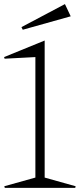

<svg xmlns="http://www.w3.org/2000/svg" viewBox="-53 -909 394 929"><path d="M-30.8 -625 -33.2 -632.8 163.1 -712.9V-49.8L313 -7.8L311 0H-29.8L-32.2 -7.8L118.2 -49.8V-632.8ZM50.8 -777.8 261.2 -889.2 289.1 -830.1 57.1 -765.1Z"/></svg>

Font: Halibut Exp Thin
Style: Regular
Weight: 250
Width: 7
Designer: Matteo Maggi
Foundry: Collletttivo
Version: Version 3.080 | FøM Fix